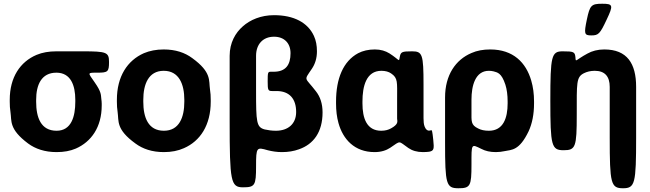

<svg xmlns="http://www.w3.org/2000/svg" viewBox="-20 -802 3469 1025"><path d="M562 -471C562 -523 549 -528 422 -528H281C241 -528 206 -522 175 -509C88 -472 32 -390 32 -269V-259C32 -240 33 -221 36 -203C43 -156 27 -113 130 -36C169 -7 220 10 282 10C321 10 355 4 385 -9C467 -45 523 -123 523 -239V-249C523 -257 522 -265 521 -273C518 -295 523 -309 485 -363C449 -415 444 -414 500 -414C556 -414 562 -419 562 -471ZM281 -414C358 -414 382 -346 382 -269V-259C382 -180 361 -104 282 -104C198 -104 173 -175 173 -259V-269C173 -349 201 -414 281 -414Z M604 -269V-259C604 -240 605 -221 608 -203C615 -156 598 -112 703 -36C742 -7 792 10 855 10C895 10 931 3 962 -11C1049 -49 1105 -134 1105 -259V-269C1105 -288 1104 -307 1101 -325C1094 -372 1111 -416 1006 -492C967 -521 917 -538 854 -538C814 -538 779 -531 748 -518C660 -479 604 -394 604 -269ZM964 -269V-259C964 -176 937 -104 855 -104C771 -104 745 -175 745 -259V-269C745 -351 772 -424 854 -424C936 -424 964 -352 964 -269Z M1485 10C1518 10 1549 5 1576 -5C1654 -32 1702 -97 1702 -202C1702 -249 1689 -286 1667 -314C1607 -393 1600 -368 1645 -435C1662 -460 1672 -491 1672 -528C1672 -559 1667 -586 1656 -610C1623 -682 1548 -721 1443 -721C1373 -721 1315 -696 1276 -661C1237 -627 1206 -574 1206 -504V-153C1206 166 1212 198 1277 198C1341 198 1347 188 1347 86C1347 -17 1350 -17 1409 0C1433 6 1458 10 1485 10ZM1561 -204C1561 -140 1517 -104 1453 -104C1431 -104 1411 -107 1393 -111C1349 -123 1347 -149 1347 -318V-504C1347 -565 1383 -606 1443 -606C1497 -606 1531 -572 1531 -518C1531 -455 1505 -419 1441 -419H1425C1410 -419 1409 -414 1409 -368C1409 -321 1411 -316 1433 -316H1456C1526 -316 1561 -274 1561 -204Z M1981 -538C1947 -538 1917 -531 1892 -518C1812 -475 1774 -382 1774 -260V-250C1774 -212 1778 -177 1787 -145C1811 -59 1872 10 1980 10C2014 10 2042 1 2063 -13C2122 -53 2105 -50 2160 -12C2180 2 2206 10 2238 10C2251 10 2261 9 2271 8C2297 3 2298 -7 2293 -55C2288 -103 2286 -108 2282 -107C2277 -106 2259 -96 2247 -126C2242 -138 2241 -155 2241 -171V-350C2241 -512 2235 -528 2180 -528C2125 -528 2119 -525 2114 -497C2109 -468 2114 -482 2059 -517C2038 -530 2013 -538 1981 -538ZM2100 -272V-171C2100 -168 2100 -164 2101 -161C2101 -152 2106 -138 2068 -117C2054 -109 2037 -104 2015 -104C1937 -104 1915 -172 1915 -250V-260C1915 -341 1935 -424 2016 -424C2038 -424 2055 -419 2068 -410C2105 -385 2100 -364 2100 -272Z M2627 10C2643 10 2659 8 2673 5C2712 -3 2752 3 2802 -101C2821 -142 2831 -192 2831 -250V-260C2831 -301 2826 -338 2816 -372C2788 -468 2720 -538 2597 -538C2560 -538 2526 -532 2497 -519C2412 -483 2356 -401 2356 -282V-39C2356 181 2362 203 2427 203C2491 203 2497 191 2497 77C2497 -37 2495 -34 2550 -7C2571 4 2596 10 2627 10ZM2590 -104C2567 -104 2548 -108 2533 -116C2493 -135 2497 -154 2497 -209V-270C2497 -344 2517 -424 2590 -424C2599 -424 2607 -423 2615 -421C2635 -415 2657 -414 2678 -350C2686 -325 2690 -294 2690 -260V-250C2690 -172 2667 -104 2590 -104Z M3155 -424C3209 -424 3235 -394 3235 -338V-68C3235 178 3241 203 3306 203C3370 203 3376 178 3376 -68V-338C3376 -463 3328 -538 3206 -538C3171 -538 3141 -530 3116 -516C3051 -481 3054 -466 3052 -496C3049 -525 3043 -528 2984 -528C2924 -528 2918 -504 2918 -264C2918 -24 2924 0 2989 0C3053 0 3059 -17 3059 -189C3059 -361 3056 -390 3097 -411C3113 -419 3132 -424 3155 -424ZM3113 -698C3097 -621 3099 -613 3137 -613C3175 -613 3183 -621 3219 -698C3255 -774 3253 -782 3195 -782C3137 -782 3129 -774 3113 -698Z"/></svg>

Font: Asimov Print
Style: A
Weight: 500
Designer: Google
Version: Version 2.000980: 2014